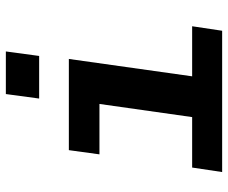

<svg xmlns="http://www.w3.org/2000/svg" viewBox="-80 -680 761 640"><g transform="rotate(-90 300.0 -360.5)"><path d="M215 0 273 -409H105L119 -511H423L351 0ZM46 0 61 -100H532L517 0ZM291 -610 306 -721H448L433 -610Z"/></g></svg>

Font: Chivo Mono SemiBold
Style: Italic
Weight: 600
Italic angle: -8.05°
Monospace: yes
Version: Version 1.008